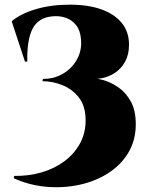

<svg xmlns="http://www.w3.org/2000/svg" viewBox="-20 -732 642 823"><path d="M279 -712Q359 -712 415.5 -691.5Q472 -671 502.5 -633Q533 -595 533 -540Q533 -498 516.5 -468Q500 -438 473 -420Q446 -402 414.5 -396.5Q383 -391 354 -399Q384 -399 419.5 -389.5Q455 -380 487.5 -357.5Q520 -335 541 -296.5Q562 -258 562 -200Q562 -130 529.5 -76.5Q497 -23 442 11.5Q387 46 318.5 60.5Q250 75 177.5 68.5Q105 62 39 32L41 22Q103 23 158 7Q213 -9 255.5 -40.5Q298 -72 322.5 -116.5Q347 -161 347 -216Q347 -277 318.5 -313.5Q290 -350 247.5 -367Q205 -384 162 -384L164 -394Q210 -393 249 -415.5Q288 -438 310 -477.5Q332 -517 327 -565Q324 -602 306 -624.5Q288 -647 261.5 -656Q235 -665 205 -662Q145 -657 120 -609.5Q95 -562 97 -468H87L30 -641Q68 -673 133 -692.5Q198 -712 279 -712Z"/></svg>

Font: Cinzel Black
Style: Regular
Weight: 900
Designer: Natanael Gama
Version: Version 2.000